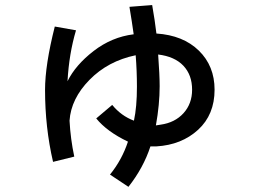

<svg xmlns="http://www.w3.org/2000/svg" viewBox="-20 -679 1040 751"><path d="M156.2 -327.1Q156.2 -424.8 194.3 -575.2L277.3 -560.5Q250 -468.8 244.1 -361.3Q275.4 -424.8 346.2 -479.5Q417 -534.2 502.9 -544.9Q496.1 -593.8 486.3 -652.3L575.2 -659.2Q585.9 -598.6 591.8 -547.9Q696.3 -541 757.8 -481Q819.3 -420.9 819.3 -328.1Q819.3 -230.5 754.9 -171.4Q690.4 -112.3 591.8 -106.4H568.4Q541 -22.5 482.4 51.8L410.2 3.9Q457 -53.7 480.5 -125Q398.4 -164.1 356.4 -215.8L418.9 -268.6Q454.1 -225.6 503.9 -207Q515.6 -260.7 515.6 -339.8Q515.6 -401.4 510.7 -462.9Q402.3 -440.4 330.1 -366.7Q257.8 -293 252 -207Q255.9 -134.8 270.5 -66.4L187.5 -45.9Q156.2 -180.7 156.2 -327.1ZM598.6 -465.8Q604.5 -385.7 604.5 -341.8Q604.5 -270.5 589.8 -188.5Q590.8 -188.5 608.4 -191.4Q664.1 -199.2 697.8 -236.3Q731.4 -273.4 731.4 -328.1Q731.4 -385.7 697.3 -421.9Q663.1 -458 598.6 -465.8Z"/></svg>

Font: Gothic A1 Medium
Style: Regular
Weight: 500
Designer: HanYang I&C Co.,Ltd.
Foundry: HanYang I&C Co.,Ltd.
Version: Version 2.50